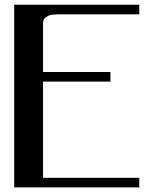

<svg xmlns="http://www.w3.org/2000/svg" viewBox="-20 -812 707 832"><path d="M583.5 -750H250Q235.8 -750 228.8 -749.8Q221.7 -749.5 210 -748.5Q198.2 -747.6 192.1 -744.9Q186 -742.2 179.2 -737.8Q172.4 -733.4 169.4 -726.1Q166.5 -718.8 166.5 -708.5V-500H458.5V-458.5H166.5V-41.5H583.5V0H41.5V-791.5H583.5Z"/></svg>

Font: Gputeks
Style: Bold
Weight: 600
Width: 8
Version: Version 0.9